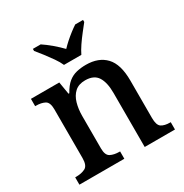

<svg xmlns="http://www.w3.org/2000/svg" viewBox="-175 -905 1002 1044"><g transform="rotate(-30 326.0 -383.0)"><path d="M25 0V-46H31Q65 -46 88.5 -58Q112 -70 112 -117V-423Q112 -467 90 -478.5Q68 -490 35 -490H30V-536H208L221 -458H226Q247 -496 270.5 -515Q294 -534 322 -540.5Q350 -547 381 -547Q460 -547 504 -500.5Q548 -454 548 -352V-117Q548 -71 567.5 -58.5Q587 -46 621 -46H625V0H435V-340Q435 -405 412.5 -440.5Q390 -476 335 -476Q294 -476 270 -454Q246 -432 235.5 -395.5Q225 -359 225 -316V-112Q225 -69 247.5 -57.5Q270 -46 303 -46H307V0ZM278 -606Q268 -629 249.5 -655.5Q231 -682 211 -708Q191 -734 175 -753V-766H224Q250 -749 280 -723.5Q310 -698 332 -675Q347 -691 365.5 -707.5Q384 -724 404 -739.5Q424 -755 441 -766H490V-753Q475 -734 454.5 -708Q434 -682 416 -655.5Q398 -629 387 -606Z"/></g></svg>

Font: Noto Naskh Arabic Medium
Style: Regular
Weight: 500
Designer: Monotype Design Team, David Williams, Mohamad Dakak and Nizar Qandah
Foundry: Monotype Imaging Inc.
Version: Version 2.016